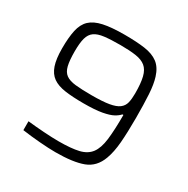

<svg xmlns="http://www.w3.org/2000/svg" viewBox="-160 -839 972 991"><g transform="rotate(30 326.5 -344.0)"><path d="M298 8Q259 8 203 3.5Q147 -1 98 -8V-61Q143 -56 195 -52.5Q247 -49 284 -49Q359 -49 403 -59.5Q447 -70 469.5 -100Q492 -130 499 -186.5Q506 -243 506 -334H500Q489 -321 468 -309.5Q447 -298 406.5 -290.5Q366 -283 297 -283Q232 -283 186.5 -289.5Q141 -296 113.5 -315.5Q86 -335 73 -373Q60 -411 60 -474Q60 -539 69.5 -582.5Q79 -626 105 -650.5Q131 -675 179 -685.5Q227 -696 305 -696Q376 -696 425.5 -689Q475 -682 505.5 -659Q536 -636 551 -588Q563 -550 566.5 -492.5Q570 -435 570 -352Q570 -267 565 -206Q560 -145 544 -102Q520 -36 461.5 -14Q403 8 298 8ZM313 -340Q378 -340 416 -346.5Q454 -353 473 -367.5Q492 -382 497.5 -405Q503 -428 503 -461Q503 -521 494 -557Q485 -593 463.5 -610.5Q442 -628 405 -633.5Q368 -639 313 -639Q255 -639 218 -634.5Q181 -630 160.5 -615.5Q140 -601 132 -572Q124 -543 124 -493Q124 -439 131.5 -408Q139 -377 159 -362.5Q179 -348 216 -344Q253 -340 313 -340Z"/></g></svg>

Font: Saira Light
Style: Regular
Weight: 300
Designer: Hector Gatti with collaboration of the Omnibus-Type team
Foundry: Omnibus-Type
Version: Version 1.100; ttfautohint (v1.8.3)